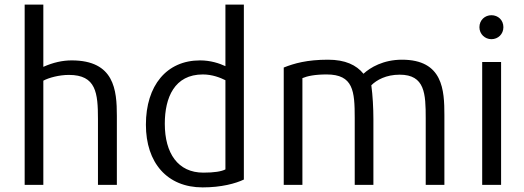

<svg xmlns="http://www.w3.org/2000/svg" viewBox="-20 -800 2275 833"><path d="M487 2H405V-283C405 -397 397 -475 279 -475C237 -475 192 -463 168 -450V2H87V-780H168V-510C211 -529 251 -538 291 -538C476 -538 487 -410 487 -297Z M1038 -21C1002 -4 941 13 859 13C705 13 613 -94 613 -259C613 -429 703 -538 848 -538C894 -538 932 -525 958 -513V-780H1038ZM958 -65V-452C936 -463 901 -477 860 -477C737 -477 695 -377 695 -263C695 -135 752 -51 862 -51C910 -51 940 -56 958 -65Z M1908 2H1827V-286C1827 -393 1824 -476 1714 -476C1655 -476 1614 -453 1591 -430C1597 -386 1600 -331 1600 -283V2H1519V-288C1519 -405 1513 -477 1397 -477C1346 -477 1313 -470 1292 -461V2H1211V-507C1256 -525 1312 -541 1403 -541C1478 -541 1526 -518 1557 -480C1586 -507 1643 -541 1724 -541C1902 -541 1908 -409 1908 -300Z M2164 -682C2164 -652 2141 -630 2112 -630C2084 -630 2060 -652 2060 -682C2060 -713 2084 -734 2112 -734C2141 -734 2164 -713 2164 -682ZM2154 2H2072V-531H2154Z"/></svg>

Font: Repo Regular
Style: Regular
Weight: 400
Designer: Stefan Peev
Foundry: Context Ltd
Version: Version 1.502